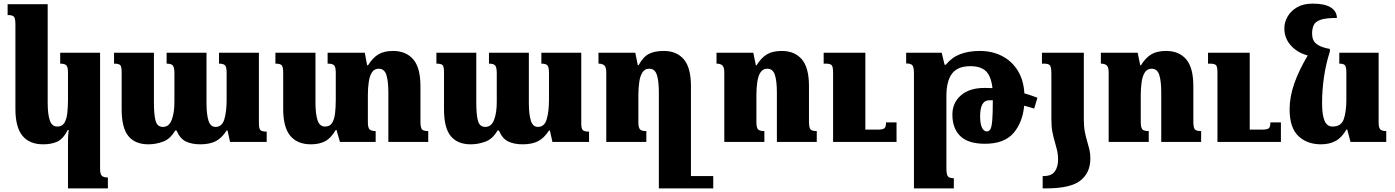

<svg xmlns="http://www.w3.org/2000/svg" viewBox="-20 -783 7692 1059"><path d="M355 256V-8Q355 -22 356 -37Q357 -52 359 -66H354Q327 -15 294.5 -1Q262 13 218 13Q143 13 104 -34Q65 -81 65 -182V-646Q65 -679 58 -689.5Q51 -700 22 -700V-760H243V-217Q243 -154 254.5 -119.5Q266 -85 296 -85Q322 -85 334.5 -104.5Q347 -124 351 -157.5Q355 -191 355 -233V-383Q355 -412 346.5 -422Q338 -432 312 -432V-492H532V147Q532 178 542 187Q552 196 575 196V256Z M1188 -492H1408V-102Q1408 -77 1415 -67Q1422 -57 1451 -57V0H1249L1235 -63H1230Q1203 -21 1169.5 -4Q1136 13 1085 13Q1037 13 1004.5 -3Q972 -19 954 -63H946Q920 -17 880 -2Q840 13 798 13Q726 13 688.5 -32Q651 -77 651 -180V-384Q651 -415 643.5 -423.5Q636 -432 609 -432V-492H829V-215Q829 -152 838 -117.5Q847 -83 879 -83Q912 -83 927 -121.5Q942 -160 942 -221V-379Q942 -411 933.5 -421.5Q925 -432 899 -432V-492H1119V-215Q1119 -152 1130 -117.5Q1141 -83 1169 -83Q1205 -83 1217.5 -125.5Q1230 -168 1230 -233V-381Q1230 -410 1222.5 -421Q1215 -432 1188 -432Z M2299 -114Q2299 -81 2306.5 -70.5Q2314 -60 2342 -60V0H2122V-273Q2122 -336 2111 -370Q2100 -404 2069 -404Q2045 -404 2032 -384.5Q2019 -365 2014 -331.5Q2009 -298 2009 -258V-109Q2009 -78 2019 -69Q2029 -60 2052 -60V0H1855L1836 -66H1832Q1804 -19 1771.5 -3Q1739 13 1695 13Q1620 13 1581 -34Q1542 -81 1542 -182V-378Q1542 -411 1535 -421.5Q1528 -432 1499 -432V-492H1720V-217Q1720 -154 1731.5 -119.5Q1743 -85 1773 -85Q1799 -85 1811.5 -104.5Q1824 -124 1828 -157.5Q1832 -191 1832 -233V-382Q1832 -412 1823.5 -422Q1815 -432 1787 -432V-492H1992L2005 -423H2010Q2036 -465 2067.5 -483.5Q2099 -502 2148 -502Q2219 -502 2259 -456Q2299 -410 2299 -308Z M2966 -492H3186V-102Q3186 -77 3193 -67Q3200 -57 3229 -57V0H3027L3013 -63H3008Q2981 -21 2947.5 -4Q2914 13 2863 13Q2815 13 2782.5 -3Q2750 -19 2732 -63H2724Q2698 -17 2658 -2Q2618 13 2576 13Q2504 13 2466.5 -32Q2429 -77 2429 -180V-384Q2429 -415 2421.5 -423.5Q2414 -432 2387 -432V-492H2607V-215Q2607 -152 2616 -117.5Q2625 -83 2657 -83Q2690 -83 2705 -121.5Q2720 -160 2720 -221V-379Q2720 -411 2711.5 -421.5Q2703 -432 2677 -432V-492H2897V-215Q2897 -152 2908 -117.5Q2919 -83 2947 -83Q2983 -83 2995.5 -125.5Q3008 -168 3008 -233V-381Q3008 -410 3000.5 -421Q2993 -432 2966 -432Z M3641 -502Q3712 -502 3751.5 -456Q3791 -410 3791 -308V188H3914V256H3614V-273Q3614 -336 3603 -370Q3592 -404 3561 -404Q3537 -404 3524 -384.5Q3511 -365 3506 -331.5Q3501 -298 3501 -258V-110Q3501 -80 3509.5 -70Q3518 -60 3545 -60V0H3324V-383Q3324 -412 3313.5 -422Q3303 -432 3281 -432V-492H3484L3498 -423H3502Q3528 -470 3559.5 -486Q3591 -502 3641 -502Z M4485 -60V0H4265V-273Q4265 -336 4254 -370Q4243 -404 4212 -404Q4188 -404 4175 -384.5Q4162 -365 4157 -331.5Q4152 -298 4152 -258V-110Q4152 -80 4160.5 -70Q4169 -60 4196 -60V0H3975V-383Q3975 -412 3964.5 -422Q3954 -432 3932 -432V-492H4135L4149 -423H4153Q4179 -465 4210.5 -483.5Q4242 -502 4292 -502Q4363 -502 4402.5 -456Q4442 -410 4442 -308V-114Q4442 -81 4449.5 -70.5Q4457 -60 4485 -60ZM4925 -108V0H4575V-383Q4575 -415 4567 -423.5Q4559 -432 4535 -432H4523V-492H4753V-68H4819Q4848 -68 4857.5 -75Q4867 -82 4867 -108Z M5021 256V-377Q5021 -411 5013 -422Q5005 -433 4978 -433V-492H5174L5190 -426H5197Q5229 -466 5275.5 -484Q5322 -502 5384 -502Q5452 -502 5506 -474.5Q5560 -447 5593 -394.5Q5626 -342 5630 -268Q5666 -258 5702 -244L5684 -184Q5657 -193 5629 -200Q5620 -106 5569 -48Q5518 10 5413 10Q5320 10 5276.5 -32.5Q5233 -75 5233 -151Q5233 -216 5280 -257Q5327 -298 5410 -298Q5432 -298 5454 -297Q5447 -362 5418.5 -390Q5390 -418 5332 -418Q5262 -418 5231 -377Q5200 -336 5200 -254V145Q5200 181 5209 190.5Q5218 200 5241 200V256ZM5386 -141Q5386 -99 5396.5 -78.5Q5407 -58 5423 -58Q5436 -58 5443 -71Q5450 -84 5453 -121Q5456 -158 5456 -230Q5445 -230 5436 -230Q5386 -230 5386 -141Z M5779 -124V-375Q5779 -412 5771.5 -422Q5764 -432 5739 -432H5727V-492H5958V-125Q5958 -85 5963.5 -56.5Q5969 -28 5976 -5Q5983 18 5988.5 40.5Q5994 63 5994 91Q5994 170 5939 213Q5884 256 5751 256H5731V188H5737Q5780 188 5798 162.5Q5816 137 5816 97Q5816 69 5810.5 46Q5805 23 5798 -0.5Q5791 -24 5785 -53.5Q5779 -83 5779 -124Z M6605 -60V0H6385V-273Q6385 -336 6374 -370Q6363 -404 6332 -404Q6308 -404 6295 -384.5Q6282 -365 6277 -331.5Q6272 -298 6272 -258V-110Q6272 -80 6280.5 -70Q6289 -60 6316 -60V0H6095V-383Q6095 -412 6084.5 -422Q6074 -432 6052 -432V-492H6255L6269 -423H6273Q6299 -465 6330.5 -483.5Q6362 -502 6412 -502Q6483 -502 6522.5 -456Q6562 -410 6562 -308V-114Q6562 -81 6569.5 -70.5Q6577 -60 6605 -60ZM7045 -108V0H6695V-383Q6695 -415 6687 -423.5Q6679 -432 6655 -432H6643V-492H6873V-68H6939Q6968 -68 6977.5 -75Q6987 -82 6987 -108Z M7266 13Q7189 13 7141 -33Q7093 -79 7093 -180Q7093 -249 7119 -323Q7145 -397 7193 -477Q7136 -492 7100 -532Q7064 -572 7064 -627Q7064 -660 7081.5 -691Q7099 -722 7133.5 -742.5Q7168 -763 7221 -763Q7287 -763 7320 -742Q7353 -721 7354 -684Q7293 -684 7264 -674Q7235 -664 7226 -644.5Q7217 -625 7217 -597Q7217 -579 7223.5 -563Q7230 -547 7251 -534Q7272 -521 7315 -513V-499Q7293 -430 7282.5 -357.5Q7272 -285 7272 -215Q7272 -150 7285.5 -117.5Q7299 -85 7330 -85Q7378 -85 7392 -126.5Q7406 -168 7406 -233V-383Q7406 -412 7399 -422Q7392 -432 7367 -432V-492H7584V-109Q7584 -78 7593.5 -69Q7603 -60 7626 -60V0H7429L7411 -68H7406Q7380 -23 7346 -5Q7312 13 7266 13Z"/></svg>

Font: Noto Serif Armenian SemiCondensed Black
Style: Regular
Weight: 900
Width: 4
Designer: Monotype Design Team
Foundry: Monotype Imaging Inc.
Version: Version 2.008; ttfautohint (v1.8.4.7-5d5b)